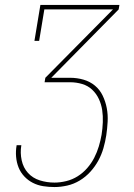

<svg xmlns="http://www.w3.org/2000/svg" viewBox="-20 -755 540 775"><path d="M200 0Q177 0 154.5 -3.5Q132 -7 112.5 -17Q93 -27 78 -43Q63 -59 55 -79Q47 -99 45 -122Q43 -145 47 -168Q47 -168 47 -168.5Q47 -169 47 -169H67Q66 -169 66 -168.5Q66 -168 66 -168Q61 -138 67.5 -108Q74 -78 93 -57Q112 -36 140.5 -27Q169 -18 200 -18Q223 -18 247.5 -24Q272 -30 293.5 -43.5Q315 -57 332 -76.5Q349 -96 360.5 -118.5Q372 -141 379 -164.5Q386 -188 390 -211Q394 -236 395 -261.5Q396 -287 392.5 -310.5Q389 -334 379 -355.5Q369 -377 352 -393Q335 -409 311.5 -416Q288 -423 263 -423H160L163 -441L436 -717H159L138 -590H119L143 -735H462L459 -717L187 -441H263Q291 -441 317 -433.5Q343 -426 363 -409.5Q383 -393 394.5 -369Q406 -345 411 -318.5Q416 -292 414.5 -264Q413 -236 409 -209Q405 -183 397.5 -157Q390 -131 377 -107Q364 -83 345 -62Q326 -41 302 -26.5Q278 -12 251.5 -6Q225 0 200 0Z"/></svg>

Font: Iosevka Slab Thin Oblique
Style: Regular
Weight: 100
Italic angle: -9°
Monospace: yes
Designer: Belleve Invis
Foundry: Belleve Invis
Version: Version 11.1.0; ttfautohint (v1.8.3)